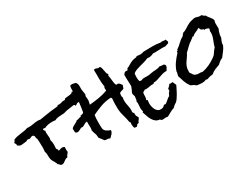

<svg xmlns="http://www.w3.org/2000/svg" viewBox="-116 -1409 2814 2151"><g transform="rotate(-30 1291.5 -333.0)"><path d="M853.5 -627.9Q849.6 -615.2 840.8 -604.5L824.2 -584Q816.4 -574.2 811 -563Q805.7 -551.8 807.6 -537.1Q805.7 -537.1 802.7 -537.6Q799.8 -538.1 797.9 -538.1Q782.2 -538.1 773.9 -530.8Q765.6 -523.4 752 -518.6Q750 -524.4 747.1 -529.8Q744.1 -535.2 738.3 -537.1Q714.8 -532.2 691.4 -529.8Q668 -527.3 644.5 -523.4Q633.8 -521.5 623 -518.1Q612.3 -514.6 600.6 -511.7Q594.7 -509.8 587.9 -510.3Q581.1 -510.7 574.2 -509.8Q550.8 -508.8 523.4 -506.3Q496.1 -503.9 474.6 -491.2Q464.8 -493.2 454.1 -494.1Q443.4 -495.1 432.6 -495.1Q409.2 -495.1 381.3 -490.7Q353.5 -486.3 332 -473.6Q327.1 -475.6 321.8 -476.6Q316.4 -477.5 309.6 -477.5Q307.6 -477.5 306.6 -477.1Q305.7 -476.6 303.7 -476.6Q302.7 -467.8 306.2 -459.5Q309.6 -451.2 318.4 -446.3Q314.5 -435.5 314.5 -422.9Q314.5 -406.2 316.9 -389.6Q319.3 -373 319.3 -356.4Q319.3 -337.9 314.5 -327.1Q324.2 -297.9 324.2 -264.6Q324.2 -252.9 322.8 -241.7Q321.3 -230.5 321.3 -217.8Q321.3 -207 329.1 -200.7Q336.9 -194.3 336.9 -183.6Q336.9 -179.7 335 -175.8Q348.6 -178.7 361.3 -184.1Q374 -189.5 387.7 -189.5Q395.5 -189.5 402.8 -186.5Q410.2 -183.6 416 -178.7Q415 -173.8 414.6 -168Q414.1 -162.1 414.1 -156.2Q414.1 -145.5 414.6 -136.2Q415 -127 416 -116.2Q408.2 -102.5 397.9 -91.8Q387.7 -81.1 383.8 -64.5Q369.1 -64.5 357.9 -58.1Q346.7 -51.8 336.9 -44.4Q327.1 -37.1 317.4 -30.8Q307.6 -24.4 295.9 -24.4Q281.2 -24.4 275.4 -28.8Q269.5 -33.2 266.6 -38.1Q263.7 -43 261.2 -46.9Q258.8 -50.8 251 -49.8Q249 -62.5 243.2 -73.7Q237.3 -85 231 -95.7Q224.6 -106.4 218.3 -117.7Q211.9 -128.9 209 -140.6Q203.1 -166 204.1 -193.4Q205.1 -220.7 195.3 -246.1Q197.3 -259.8 198.2 -273.9Q199.2 -288.1 199.2 -301.8Q199.2 -329.1 197.8 -356Q196.3 -382.8 195.3 -411.1Q188.5 -419.9 187 -431.2Q185.5 -442.4 184.6 -453.1Q181.6 -456.1 178.2 -459Q174.8 -461.9 173.8 -466.8Q166 -468.8 162.1 -468.8Q148.4 -468.8 139.2 -462.4Q129.9 -456.1 122.1 -456.1Q114.3 -456.1 107.4 -458Q100.6 -460 93.8 -460Q87.9 -460 87.4 -457.5Q86.9 -455.1 83 -453.1Q80.1 -451.2 69.3 -449.2Q58.6 -447.3 45.4 -445.8Q32.2 -444.3 20 -443.4Q7.8 -442.4 3.9 -442.4Q-11.7 -442.4 -20 -448.7Q-28.3 -455.1 -40 -462.9Q-38.1 -468.8 -38.1 -470.7Q-38.1 -480.5 -43.9 -486.8Q-49.8 -493.2 -49.8 -498Q-49.8 -508.8 -41.5 -514.6Q-33.2 -520.5 -32.2 -533.2Q-9.8 -543 13.7 -547.9Q37.1 -552.7 61.5 -555.7Q85.9 -558.6 109.9 -562.5Q133.8 -566.4 157.2 -575.2Q164.1 -574.2 170.4 -573.7Q176.8 -573.2 183.6 -573.2Q212.9 -573.2 241.7 -579.6Q270.5 -585.9 300.8 -585.9Q308.6 -585.9 316.4 -585Q324.2 -584 332 -582Q371.1 -587.9 409.7 -594.7Q448.2 -601.6 489.3 -606.4Q508.8 -608.4 527.8 -609.9Q546.9 -611.3 566.4 -614.3Q573.2 -615.2 576.7 -617.7Q580.1 -620.1 580.1 -627.9Q588.9 -624 599.6 -624Q616.2 -624 631.8 -629.9Q647.5 -635.7 664.1 -635.7Q668 -635.7 670.9 -635.3Q673.8 -634.8 676.8 -634.8Q683.6 -634.8 684.1 -641.1Q684.6 -647.5 693.4 -649.4Q700.2 -651.4 712.9 -652.3Q725.6 -653.3 739.7 -654.8Q753.9 -656.2 766.1 -658.7Q778.3 -661.1 784.2 -666L791 -676.8Q808.6 -675.8 816.9 -661.6Q825.2 -647.5 826.2 -630.9Q830.1 -627 837.4 -627.4Q844.7 -627.9 850.6 -627.9Z M1326.2 -456.1Q1322.3 -446.3 1318.4 -437.5Q1314.5 -428.7 1312.5 -418Q1305.7 -413.1 1297.4 -410.6Q1289.1 -408.2 1280.3 -405.8Q1271.5 -403.3 1264.2 -399.9Q1256.8 -396.5 1252.9 -389.6Q1250 -375 1250 -362.3Q1250 -345.7 1255.9 -334Q1252.9 -325.2 1252 -315.4Q1251 -305.7 1251 -296.9Q1251 -264.6 1258.8 -232.9Q1266.6 -201.2 1267.6 -168.9Q1267.6 -164.1 1266.6 -158.2Q1265.6 -152.3 1265.6 -147.5Q1265.6 -127 1281.2 -120.1Q1278.3 -115.2 1278.3 -111.3Q1278.3 -103.5 1280.3 -97.7Q1282.2 -91.8 1281.2 -85Q1286.1 -75.2 1291 -67.9Q1295.9 -60.5 1297.9 -49.8Q1291 -36.1 1281.2 -24.9Q1271.5 -13.7 1267.6 2.9Q1263.7 2 1258.8 2Q1252 2 1248 4.9Q1244.1 7.8 1241.7 12.2Q1239.3 16.6 1236.3 21Q1233.4 25.4 1228.5 27.3H1225.6Q1220.7 28.3 1217.3 26.9Q1213.9 25.4 1210.9 25.4Q1209 25.4 1203.1 27.3Q1195.3 17.6 1192.4 4.4Q1189.5 -8.8 1189.5 -21.5Q1189.5 -35.2 1193.4 -45.9Q1182.6 -54.7 1180.2 -72.3Q1177.7 -89.8 1174.8 -101.6Q1167 -137.7 1156.7 -171.9Q1146.5 -206.1 1144.5 -242.2Q1143.6 -255.9 1143.6 -268.6V-319.3Q1143.6 -332 1144.5 -343.8Q1144.5 -352.5 1146 -360.8Q1147.5 -369.1 1147.5 -377.9Q1147.5 -389.6 1139.6 -400.4Q1070.3 -397.5 1008.3 -375.5Q946.3 -353.5 884.8 -323.2Q880.9 -300.8 879.9 -279.3Q878.9 -257.8 878.9 -235.4V-192.4Q878.9 -168 880.9 -151.4Q885.7 -123 909.7 -107.9Q933.6 -92.8 958 -85Q957 -70.3 952.1 -60.1Q947.3 -49.8 939.9 -41.5Q932.6 -33.2 923.8 -25.4Q915 -17.6 906.2 -7.8Q898.4 -12.7 890.6 -14.6Q882.8 -16.6 874 -17.1Q865.2 -17.6 856.4 -18.6Q847.7 -19.5 838.9 -22.5L817.4 -51.8Q806.6 -66.4 793.9 -81.1V-89.8Q793.9 -116.2 784.2 -140.6Q774.4 -165 769.5 -190.4Q772.5 -199.2 773.4 -208Q774.4 -216.8 774.4 -226.6Q774.4 -246.1 772.9 -264.6Q771.5 -283.2 773.4 -301.8H768.6Q759.8 -301.8 750 -297.4Q740.2 -293 731 -287.6Q721.7 -282.2 713.4 -277.8Q705.1 -273.4 699.2 -273.4Q696.3 -273.4 693.4 -274.4Q690.4 -275.4 686.5 -275.4Q681.6 -275.4 674.8 -271.5Q668 -267.6 659.7 -263.2Q651.4 -258.8 642.6 -254.9Q633.8 -251 625 -251Q611.3 -251 597.7 -262.7Q595.7 -270.5 596.2 -277.3Q596.7 -284.2 596.7 -292Q596.7 -299.8 593.8 -308.6Q600.6 -321.3 611.8 -328.6Q623 -335.9 635.3 -342.3Q647.5 -348.6 660.2 -355Q672.9 -361.3 681.6 -372.1H687.5Q701.2 -372.1 712.4 -377.9Q723.6 -383.8 738.3 -382.8Q743.2 -384.8 745.1 -397.5L749 -396.5Q770.5 -396.5 787.1 -411.1Q797.9 -471.7 804.7 -533.2Q811.5 -594.7 811.5 -656.2Q811.5 -662.1 807.6 -668Q805.7 -675.8 805.7 -682.6V-697.3Q805.7 -708 806.6 -719.7Q807.6 -731.4 811.5 -743.2Q821.3 -749 832 -749Q844.7 -749 856.9 -745.6Q869.1 -742.2 880.9 -740.2Q889.6 -731.4 894 -720.7Q898.4 -710 899.4 -698.7Q900.4 -687.5 899.9 -676.3Q899.4 -665 899.4 -654.3Q899.4 -632.8 904.3 -612.3Q909.2 -591.8 909.2 -572.3Q909.2 -567.4 905.8 -564.9Q902.3 -562.5 902.3 -551.8Q902.3 -541 904.3 -529.3Q906.2 -517.6 906.2 -505.9Q906.2 -492.2 902.3 -477.5Q898.4 -462.9 895.5 -449.2Q954.1 -454.1 1015.6 -463.9Q1077.1 -473.6 1132.8 -495.1Q1133.8 -497.1 1133.8 -501Q1133.8 -506.8 1132.8 -512.7Q1131.8 -518.6 1131.8 -525.4Q1131.8 -537.1 1139.6 -543.9Q1134.8 -571.3 1132.8 -598.6Q1130.9 -626 1130.9 -653.3V-709Q1130.9 -736.3 1129.9 -763.7Q1137.7 -768.6 1146.5 -768.6Q1157.2 -768.6 1166.5 -763.2Q1175.8 -757.8 1188.5 -757.8Q1197.3 -757.8 1203.1 -760.7Q1213.9 -751 1217.8 -735.4Q1221.7 -719.7 1224.6 -703.1Q1227.5 -686.5 1231 -670.4Q1234.4 -654.3 1245.1 -644.5L1246.1 -641.6Q1246.1 -637.7 1242.2 -635.7Q1238.3 -633.8 1238.3 -627.9V-624Q1242.2 -608.4 1244.1 -591.8Q1246.1 -575.2 1247.6 -558.1Q1249 -541 1252 -524.9Q1254.9 -508.8 1262.7 -495.1Q1267.6 -496.1 1275.4 -496.1Q1294.9 -496.1 1306.2 -482.9Q1317.4 -469.7 1326.2 -456.1Z M2006.8 -621.1V-617.2Q2000 -615.2 2000 -607.4Q1989.3 -602.5 1977.5 -600.1Q1965.8 -597.7 1955.1 -592.8Q1944.3 -593.8 1933.1 -594.2Q1921.9 -594.7 1911.1 -594.7Q1881.8 -594.7 1852.5 -592.8Q1823.2 -590.8 1793.9 -592.8Q1780.3 -585 1764.2 -580.6Q1748 -576.2 1733.4 -576.2Q1721.7 -576.2 1712.9 -579.1Q1689.5 -567.4 1661.6 -559.6Q1633.8 -551.8 1605.5 -544.4Q1577.1 -537.1 1551.3 -527.8Q1525.4 -518.6 1505.9 -502Q1503.9 -488.3 1502.9 -475.1Q1502 -461.9 1502 -449.2Q1502 -435.5 1503.4 -423.8Q1504.9 -412.1 1509.8 -400.4Q1514.6 -398.4 1521 -397.5Q1527.3 -396.5 1532.2 -396.5Q1537.1 -396.5 1542 -397.9Q1546.9 -399.4 1548.8 -404.3Q1563.5 -406.2 1578.1 -405.8Q1592.8 -405.3 1607.4 -405.3Q1622.1 -405.3 1636.2 -406.2Q1650.4 -407.2 1664.1 -411.1Q1679.7 -415 1694.8 -416Q1710 -417 1724.6 -418Q1739.3 -418.9 1754.9 -421.4Q1770.5 -423.8 1787.1 -431.6Q1799.8 -426.8 1813 -426.8Q1826.2 -426.8 1838.9 -424.8Q1845.7 -419.9 1850.1 -414.1Q1854.5 -408.2 1854.5 -400.4Q1854.5 -386.7 1844.7 -373Q1835 -359.4 1829.1 -347.7H1818.4Q1794.9 -347.7 1772.9 -341.3Q1751 -335 1729 -326.7Q1707 -318.4 1685.1 -312Q1663.1 -305.7 1639.6 -305.7Q1635.7 -305.7 1635.3 -301.3Q1634.8 -296.9 1632.8 -294.9Q1627.9 -295.9 1618.2 -295.9Q1595.7 -295.9 1575.2 -291Q1554.7 -286.1 1533.2 -286.1Q1527.3 -286.1 1521.5 -286.6Q1515.6 -287.1 1509.8 -288.1Q1504.9 -280.3 1497.1 -277.8Q1489.3 -275.4 1482.4 -269.5Q1479.5 -260.7 1479 -248Q1478.5 -235.4 1478 -222.2Q1477.5 -209 1475.6 -197.3Q1473.6 -185.5 1467.8 -178.7Q1468.8 -173.8 1475.6 -175.3Q1482.4 -176.8 1482.4 -168.9Q1482.4 -160.2 1480.5 -150.4Q1478.5 -140.6 1478.5 -130.9Q1478.5 -112.3 1482.9 -90.3Q1487.3 -68.4 1496.6 -49.8Q1505.9 -31.2 1521.5 -19Q1537.1 -6.8 1560.5 -6.8Q1576.2 -6.8 1589.8 -12.7Q1603.5 -18.6 1612.3 -32.2L1617.2 -33.2Q1621.1 -33.2 1624.5 -32.2Q1627.9 -31.2 1631.8 -31.2Q1637.7 -31.2 1647 -38.6Q1656.2 -45.9 1667.5 -55.7Q1678.7 -65.4 1690.4 -74.7Q1702.1 -84 1712.9 -87.9Q1719.7 -101.6 1726.1 -115.2Q1732.4 -128.9 1745.1 -136.7V-165Q1754.9 -175.8 1766.1 -184.6Q1777.3 -193.4 1783.2 -207Q1788.1 -205.1 1792.5 -204.1Q1796.9 -203.1 1801.8 -203.1Q1806.6 -203.1 1812 -204.1Q1817.4 -205.1 1822.3 -207Q1830.1 -196.3 1834.5 -183.1Q1838.9 -169.9 1845.7 -158.2Q1836.9 -140.6 1825.2 -116.2Q1813.5 -91.8 1799.8 -67.4Q1786.1 -43 1771 -21Q1755.9 1 1741.2 12.7Q1738.3 15.6 1728.5 19.5Q1717.8 27.3 1709 34.7Q1700.2 42 1692.4 51.8Q1664.1 60.5 1638.2 75.2Q1612.3 89.8 1586.9 103.5Q1575.2 100.6 1561.5 100.6Q1549.8 100.6 1538.1 102.1Q1526.4 103.5 1512.7 103.5Q1508.8 98.6 1501.5 97.2Q1494.1 95.7 1496.1 86.9Q1462.9 85 1442.4 68.8Q1421.9 52.7 1407.7 29.3Q1393.6 5.9 1384.8 -21.5Q1376 -48.8 1366.2 -74.2V-77.1Q1366.2 -82 1370.1 -83Q1374 -84 1374 -88.9Q1374 -90.8 1373 -91.8Q1370.1 -102.5 1368.2 -110.4Q1366.2 -118.2 1366.2 -128.9Q1366.2 -144.5 1368.2 -159.7Q1370.1 -174.8 1370.1 -190.4Q1370.1 -206.1 1366.2 -217.8Q1370.1 -222.7 1372.6 -231Q1375 -239.3 1376 -248Q1377 -256.8 1377.4 -265.6Q1377.9 -274.4 1379.9 -281.2Q1376 -292 1373 -300.3Q1370.1 -308.6 1370.1 -320.3V-327.1Q1379.9 -343.8 1386.7 -361.3Q1393.6 -378.9 1401.4 -397.5V-400.4Q1401.4 -428.7 1399.4 -457Q1397.5 -485.4 1397.5 -513.7V-532.2Q1397.5 -542 1398.4 -550.8Q1406.2 -554.7 1410.2 -561.5Q1414.1 -568.4 1421.9 -572.3H1454.1L1460 -582Q1462.9 -586.9 1463.9 -592.8Q1474.6 -595.7 1484.9 -601.1Q1495.1 -606.4 1503.9 -612.3Q1517.6 -620.1 1528.8 -626.5Q1540 -632.8 1551.3 -637.2Q1562.5 -641.6 1575.2 -644.5Q1587.9 -647.5 1604.5 -649.4Q1612.3 -649.4 1614.7 -652.3Q1617.2 -655.3 1622.1 -659.2Q1633.8 -657.2 1645.5 -655.8Q1657.2 -654.3 1668.9 -654.3Q1692.4 -654.3 1712.9 -663.1Q1742.2 -663.1 1771 -664.1Q1799.8 -665 1829.1 -665Q1854.5 -665 1879.9 -663.1Q1905.3 -661.1 1929.7 -656.2Q1938.5 -659.2 1949.2 -659.2Q1960.9 -659.2 1973.1 -656.7Q1985.4 -654.3 1997.1 -656.2Q1998 -645.5 2002.4 -638.2Q2006.8 -630.9 2006.8 -621.1Z M2578.1 -565.4Q2572.3 -556.6 2571.3 -545.9Q2570.3 -535.2 2570.3 -526.4Q2570.3 -514.6 2570.8 -503.4Q2571.3 -492.2 2571.3 -481.4V-466.8Q2569.3 -460 2565.4 -453.1Q2561.5 -446.3 2559.6 -439.5Q2545.9 -403.3 2545.9 -367.2V-365.2Q2541 -353.5 2536.6 -343.8Q2532.2 -334 2528.3 -324.7Q2524.4 -315.4 2522.5 -305.2Q2520.5 -294.9 2521.5 -281.2Q2507.8 -247.1 2485.4 -219.2Q2462.9 -191.4 2441.4 -162.1Q2420.9 -154.3 2403.8 -141.6Q2386.7 -128.9 2371.1 -113.3Q2340.8 -103.5 2311.5 -90.8Q2282.2 -78.1 2258.8 -56.6Q2240.2 -54.7 2221.7 -50.8Q2203.1 -46.9 2185.5 -39.1H2173.8Q2165 -39.1 2161.1 -43Q2148.4 -36.1 2134.8 -33.7Q2121.1 -31.2 2107.4 -31.2Q2089.8 -31.2 2072.8 -33.7Q2055.7 -36.1 2038.1 -39.1Q2028.3 -52.7 2010.7 -60.1Q1993.2 -67.4 1979.5 -74.2Q1951.2 -113.3 1938.5 -149.9Q1925.8 -186.5 1912.1 -232.4Q1914.1 -246.1 1918.9 -259.3Q1923.8 -272.5 1922.9 -288.1Q1940.4 -338.9 1969.2 -380.4Q1998 -421.9 2035.2 -460Q2035.2 -465.8 2037.6 -469.7Q2040 -473.6 2038.1 -481.4Q2039.1 -480.5 2042 -480.5Q2049.8 -480.5 2051.8 -484.9Q2053.7 -489.3 2052.7 -495.1Q2087.9 -517.6 2116.7 -546.9Q2145.5 -576.2 2182.6 -595.7Q2185.5 -604.5 2192.4 -610.4Q2199.2 -616.2 2203.1 -624Q2234.4 -632.8 2259.8 -650.4Q2285.2 -668 2313.5 -681.6Q2329.1 -690.4 2343.3 -693.8Q2357.4 -697.3 2374 -701.2Q2379.9 -703.1 2384.8 -704.1Q2389.6 -705.1 2395.5 -705.1Q2413.1 -705.1 2429.7 -698.7Q2446.3 -692.4 2463.9 -692.4Q2468.8 -692.4 2472.2 -692.9Q2475.6 -693.4 2479.5 -694.3Q2496.1 -673.8 2521.5 -663.1Q2527.3 -648.4 2535.6 -637.7Q2543.9 -627 2552.7 -616.7Q2561.5 -606.4 2568.8 -594.2Q2576.2 -582 2578.1 -565.4ZM2480.5 -514.6Q2480.5 -519.5 2479.5 -523.4Q2469.7 -526.4 2460.9 -531.2Q2452.1 -536.1 2441.4 -536.1Q2434.6 -536.1 2427.7 -533.2Q2426.8 -540 2422.4 -543Q2418 -545.9 2412.6 -548.3Q2407.2 -550.8 2401.9 -552.2Q2396.5 -553.7 2392.6 -557.6Q2389.6 -565.4 2386.2 -573.7Q2382.8 -582 2374 -585.9Q2365.2 -577.1 2353.5 -571.8Q2341.8 -566.4 2329.6 -561.5Q2317.4 -556.6 2306.2 -549.8Q2294.9 -543 2287.1 -533.2H2269.5Q2263.7 -522.5 2252.9 -517.1Q2242.2 -511.7 2234.4 -502Q2218.8 -494.1 2205.6 -482.9Q2192.4 -471.7 2179.7 -459.5Q2167 -447.3 2154.8 -434.6Q2142.6 -421.9 2128.9 -411.1Q2116.2 -383.8 2101.1 -363.8Q2085.9 -343.8 2072.8 -323.2Q2059.6 -302.7 2050.3 -278.8Q2041 -254.9 2041 -219.7V-210Q2041 -205.1 2042 -200.2Q2054.7 -186.5 2063 -170.9Q2071.3 -155.3 2090.8 -148.4Q2110.4 -140.6 2132.3 -141.6Q2154.3 -142.6 2174.8 -136.7Q2221.7 -145.5 2265.1 -165.5Q2308.6 -185.5 2347.7 -213.9Q2353.5 -218.8 2361.3 -224.1Q2369.1 -229.5 2374 -235.4Q2378.9 -240.2 2382.3 -246.1Q2385.7 -252 2389.6 -256.8Q2397.5 -269.5 2407.2 -282.2Q2417 -294.9 2427.7 -305.7Q2432.6 -327.1 2440.4 -347.2Q2448.2 -367.2 2456.1 -386.7Q2463.9 -406.2 2469.2 -426.8Q2474.6 -447.3 2474.6 -469.7Q2474.6 -474.6 2474.1 -480.5Q2473.6 -486.3 2472.7 -491.2Q2480.5 -502 2480.5 -514.6Z"/></g></svg>

Font: Rock Salt
Style: Regular
Weight: 400
Version: Version 1.001